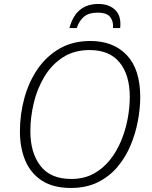

<svg xmlns="http://www.w3.org/2000/svg" viewBox="-20 -930 758 960"><path d="M335 9.8Q245.6 9.8 189.2 -27.1Q132.8 -64 106.2 -127.9Q79.6 -191.9 79.6 -272.5Q79.6 -358.4 101.8 -439.5Q124 -520.5 168.2 -585Q212.4 -649.4 278.3 -687.3Q344.2 -725.1 432.1 -725.1Q546.9 -725.1 614 -654.3Q681.2 -583.5 681.2 -444.8Q681.2 -388.2 669.4 -325.4Q657.7 -262.7 632.8 -203.1Q607.9 -143.6 567.4 -95.5Q526.9 -47.4 469.2 -18.8Q411.6 9.8 335 9.8ZM336.9 -35.2Q398.9 -35.2 446.8 -60.8Q494.6 -86.4 529.1 -129.4Q563.5 -172.4 585.7 -226.1Q607.9 -279.8 618.4 -336.4Q628.9 -393.1 628.9 -445.3Q628.9 -554.7 578.4 -617.2Q527.8 -679.7 428.2 -679.7Q350.6 -679.7 294.4 -643.3Q238.3 -606.9 202.1 -546.9Q166 -486.8 148.9 -415.3Q131.8 -343.8 131.8 -273.9Q131.8 -166.5 182.1 -100.8Q232.4 -35.2 336.9 -35.2ZM327.1 -789.6Q358.9 -910.2 471.7 -910.2Q521 -910.2 551.5 -884.5Q582 -858.9 582 -810.5Q582 -797.4 580.6 -789.6H544.9Q548.3 -820.3 532 -843.5Q515.6 -866.7 468.3 -866.7Q423.3 -866.7 399.2 -845.9Q375 -825.2 363.8 -789.6Z"/></svg>

Font: Open Sans Light
Style: Italic
Weight: 300
Italic angle: -12°
Designer: Monotype Design Team
Foundry: Monotype Imaging Inc.
Version: Version 3.003; ttfautohint (v1.8.4)